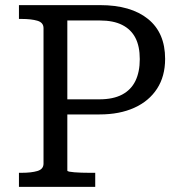

<svg xmlns="http://www.w3.org/2000/svg" viewBox="-20 -730 714 750"><path d="M243 -64V-650H370Q423 -650 457.5 -632.5Q492 -615 509 -582Q526 -549 526 -499Q526 -449 509 -414Q492 -379 457 -360.5Q422 -342 368 -342H215V-283H369Q447 -283 504.5 -309Q562 -335 593.5 -383.5Q625 -432 625 -500Q625 -602 558 -656Q491 -710 371 -710H54V-656H65Q102 -656 126 -649Q150 -642 150 -620V-91Q150 -69 126 -62Q102 -55 65 -55H54V0H352V-55H329Q313 -55 298 -55.5Q283 -56 270.5 -57Q258 -58 250.5 -59.5Q243 -61 243 -64Z"/></svg>

Font: Roboto Serif
Style: Regular
Weight: 400
Designer: Greg Gazdowicz
Foundry: Commercial Type
Version: Version 1.008